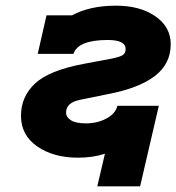

<svg xmlns="http://www.w3.org/2000/svg" viewBox="-20 -541 622 677"><path d="M213 -144Q213 -128 230 -117Q247 -106 283 -106Q323 -106 355 -123Q387 -140 394 -168H540L474 116H323L350 1Q308 15 255 15Q169 15 111.5 -24.5Q54 -64 54 -133Q54 -200 103.5 -246.5Q153 -293 276 -316L372 -334Q403 -340 413 -347Q423 -354 423 -368Q423 -400 360 -400Q255 -400 239 -351H113L144 -487H234Q297 -521 389 -521Q474 -521 528 -483.5Q582 -446 582 -385Q582 -316 526 -273Q470 -230 360 -209L262 -189Q213 -179 213 -144Z"/></svg>

Font: Arvo
Style: Bold Italic
Weight: 700
Italic angle: -13°
Designer: Anton Koovit (Cyrillic Expansion: Cyreal)
Foundry: Anton Koovit, Yassin Baggar
Version: Version 3.000